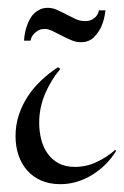

<svg xmlns="http://www.w3.org/2000/svg" viewBox="-20 -453 315 488"><path d="M275.4 -69.8Q264.2 -51.3 248.8 -35.9Q233.4 -20.5 215.1 -9Q196.8 2.4 176 8.8Q155.3 15.1 133.3 15.1Q106 15.1 84.7 5.9Q63.5 -3.4 49.1 -19.8Q34.7 -36.1 27.1 -58.3Q19.5 -80.6 19.5 -106.9Q19.5 -135.3 27.8 -160.6Q36.1 -186 50.8 -208.3Q65.4 -230.5 85.2 -249Q105 -267.6 127.4 -282.2L133.3 -277.8Q109.4 -249.5 94.5 -214.4Q79.6 -179.2 79.6 -141.1Q79.6 -119.1 84.7 -98.9Q89.8 -78.6 100.8 -63Q111.8 -47.4 128.9 -38.1Q146 -28.8 170.4 -28.8Q199.2 -28.8 225.3 -41Q251.5 -53.2 272.5 -71.8ZM41 -349.6Q42.5 -372.6 49.8 -391.1Q52.7 -398.9 57.1 -406.5Q61.5 -414.1 67.9 -419.9Q74.2 -425.8 82.5 -429.4Q90.8 -433.1 101.6 -433.1Q113.8 -433.1 125.5 -427.7Q137.2 -422.4 148.7 -416.3Q160.2 -410.2 171.9 -404.8Q183.6 -399.4 195.3 -399.4Q207.5 -399.4 214.6 -403.6Q221.7 -407.7 225.6 -413.1Q230 -418.9 231.4 -426.8H248Q245.6 -403.8 237.8 -386.2Q231 -370.6 218.5 -358.2Q206.1 -345.7 185.1 -345.7Q173.3 -345.7 160.9 -351.1Q148.4 -356.4 136.5 -362.5Q124.5 -368.7 113.8 -374Q103 -379.4 94.2 -379.4Q82.5 -379.4 75.2 -374.5Q67.9 -369.6 64 -364.3Q59.1 -357.9 57.6 -349.6Z"/></svg>

Font: Montez
Style: Regular
Weight: 400
Designer: Astigmatic (AOETI)
Foundry: Astigmatic (AOETI)
Version: Version 1.001